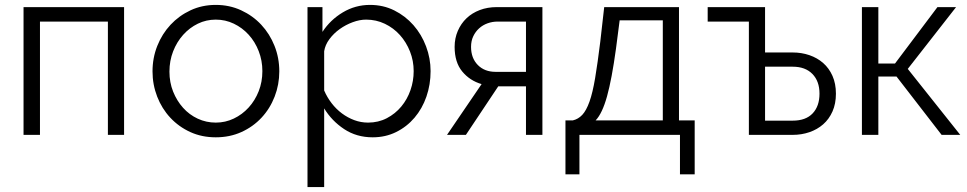

<svg xmlns="http://www.w3.org/2000/svg" viewBox="-20 -550 3943 783"><path d="M486 0H420V-462H143V0H76V-521H486Z M860 10Q803 10 756 -11.5Q709 -33 674.5 -70Q640 -107 621 -156Q602 -205 602 -259Q602 -314 621.5 -363Q641 -412 675.5 -449Q710 -486 757 -508Q804 -530 860 -530Q916 -530 963.5 -508Q1011 -486 1045.5 -449Q1080 -412 1099.5 -363Q1119 -314 1119 -259Q1119 -205 1100 -156Q1081 -107 1046.5 -70Q1012 -33 964.5 -11.5Q917 10 860 10ZM671 -258Q671 -214 686 -176.5Q701 -139 726.5 -110.5Q752 -82 786.5 -66Q821 -50 860 -50Q899 -50 933.5 -66.5Q968 -83 994 -111.5Q1020 -140 1035 -178Q1050 -216 1050 -260Q1050 -303 1035 -341.5Q1020 -380 994 -408.5Q968 -437 933.5 -453.5Q899 -470 860 -470Q821 -470 787 -453.5Q753 -437 727 -408Q701 -379 686 -340.5Q671 -302 671 -258Z M1500 10Q1434 10 1383.5 -23.5Q1333 -57 1302 -108V213H1234V-521H1295V-420Q1327 -469 1378 -499.5Q1429 -530 1489 -530Q1543 -530 1588 -507.5Q1633 -485 1666 -447.5Q1699 -410 1717.5 -361Q1736 -312 1736 -260Q1736 -205 1719 -156Q1702 -107 1670.5 -70Q1639 -33 1595.5 -11.5Q1552 10 1500 10ZM1481 -50Q1523 -50 1557.5 -68Q1592 -86 1616.5 -115.5Q1641 -145 1654 -182.5Q1667 -220 1667 -260Q1667 -302 1652 -340Q1637 -378 1611 -407Q1585 -436 1549.5 -453Q1514 -470 1473 -470Q1447 -470 1418.5 -459.5Q1390 -449 1365.5 -431.5Q1341 -414 1323.5 -390.5Q1306 -367 1302 -341V-181Q1314 -153 1332.5 -129Q1351 -105 1374.5 -87.5Q1398 -70 1425 -60Q1452 -50 1481 -50Z M1944 -207Q1896 -221 1865 -258.5Q1834 -296 1834 -359Q1834 -394 1847 -424Q1860 -454 1882.5 -475.5Q1905 -497 1936.5 -509Q1968 -521 2006 -521H2192V0H2125V-198H2012L1880 0H1803ZM2125 -257V-462H2009Q1988 -462 1968.5 -455Q1949 -448 1934 -434.5Q1919 -421 1910 -402Q1901 -383 1901 -359Q1901 -313 1928.5 -285Q1956 -257 2001 -257Z M2286 -59H2316Q2338 -64 2354.5 -81.5Q2371 -99 2384 -135.5Q2397 -172 2407 -231.5Q2417 -291 2428 -380L2444 -521H2749V-59H2813V161H2753V0H2343V161H2286ZM2683 -59V-467H2507L2492 -351Q2475 -227 2455.5 -157Q2436 -87 2409 -59Z M3100 -336H3213Q3249 -336 3281 -325Q3313 -314 3337 -293Q3361 -272 3375 -240.5Q3389 -209 3389 -168Q3389 -127 3375 -95.5Q3361 -64 3337 -43Q3313 -22 3281 -11Q3249 0 3213 0H3034V-462H2866V-521H3100ZM3213 -58Q3266 -58 3294 -87.5Q3322 -117 3322 -168Q3322 -219 3293 -248.5Q3264 -278 3213 -278H3100V-58Z M3803 -521H3879L3682 -269L3896 0H3820L3636 -238H3562V0H3495V-521H3562V-291H3630Z"/></svg>

Font: Oxford Sans
Style: Regular
Weight: 400
Designer: Matt McInerney, Pablo Impallari, Rodrigo Fuenzalida
Foundry: Matt McInerney, Pablo Impallari, Rodrigo Fuenzalida
Version: Version 3.000g; ttfautohint (v1.5) -l 8 -r 28 -G 28 -x 14 -D